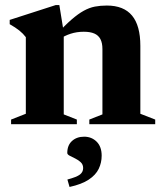

<svg xmlns="http://www.w3.org/2000/svg" viewBox="-20 -493 646 762"><path d="M233 -365V-39L285 -18.5V0H24V-18.5L82.5 -41.5V-345.5Q72 -359.5 56.8 -371.8Q41.5 -384 18.5 -397V-414L201.5 -473H215.5ZM334.5 -18.5 386.5 -39V-298.5Q386.5 -322.5 378.5 -337.8Q370.5 -353 354.2 -360Q338 -367 312.5 -367Q284.5 -367 260 -359Q235.5 -351 217.5 -338L203 -355Q237 -392 263.5 -415Q290 -438 312.2 -450.2Q334.5 -462.5 356.5 -466.8Q378.5 -471 404 -471Q471 -471 504 -431.2Q537 -391.5 537 -311V-41.5L596 -18.5V0H334.5ZM247.5 219.5Q285 209.5 297.5 199.5Q310 189.5 310 174Q310 160 300.5 151Q291 142 278.5 136Q266 130 256.5 125Q247 120 247 114Q247 83.5 265.8 66.5Q284.5 49.5 314 49.5Q343.5 49.5 363.5 69.2Q383.5 89 383.5 125Q383.5 152.5 371.8 177Q360 201.5 332 220Q304 238.5 256 249Z"/></svg>

Font: Newsreader 36pt
Style: Bold
Weight: 700
Designer: Hugues Gentile
Foundry: Production Type
Version: Version 1.003